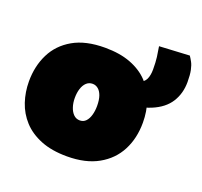

<svg xmlns="http://www.w3.org/2000/svg" viewBox="-113 -746 935 890"><g transform="rotate(20 355.0 -301.0)"><path d="M302 16Q226.5 16 172.5 -5.8Q118.5 -27.5 84.2 -65Q50 -102.5 34 -150.5Q18 -198.5 18 -251Q18 -326 48 -386.5Q78 -447 139.8 -482.5Q201.5 -518 297 -518Q370.5 -518 424 -497.5Q477.5 -477 512 -440.5Q546.5 -404 563.2 -355.5Q580 -307 580 -251Q580 -174 548.8 -113.8Q517.5 -53.5 455.5 -18.8Q393.5 16 302 16ZM301 -161Q319 -161 330.8 -173.5Q342.5 -186 348.2 -206.5Q354 -227 354 -251Q354 -281.5 346.8 -301.5Q339.5 -321.5 327.2 -331.2Q315 -341 300 -341Q282 -341 269.5 -329.2Q257 -317.5 250.5 -297.2Q244 -277 244 -251Q244 -227 250.8 -206.5Q257.5 -186 270.2 -173.5Q283 -161 301 -161ZM439 -306 419 -412Q470 -412 496 -421.8Q522 -431.5 531 -450.8Q540 -470 540 -499Q540 -534.5 536.8 -559.5Q533.5 -584.5 529 -610L678 -618Q685.5 -607 693 -593.2Q700.5 -579.5 705.2 -557.2Q710 -535 710 -499Q710 -442.5 682.5 -399Q655 -355.5 595.2 -330.8Q535.5 -306 439 -306Z"/></g></svg>

Font: Commissioner Thin Black
Style: Regular
Weight: 900
Version: Version 1.000